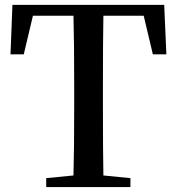

<svg xmlns="http://www.w3.org/2000/svg" viewBox="-20 -757 715 777"><path d="M561.5 -693.4H398.4Q396.5 -595.7 396.5 -393.6V-342.8Q396.5 -145.5 398.4 -46.9L507.8 -36.1V0H167V-36.1L277.3 -46.9Q280.3 -143.6 280.3 -342.8V-393.6Q280.3 -593.8 277.3 -693.4H113.3L76.2 -537.1H22.5L30.3 -737.3H644.5L653.3 -537.1H598.6Z"/></svg>

Font: Bpmf Zihi Serif SemiBold
Style: SemiBold
Weight: 600
Foundry: But Ko
Version: Version 1.320